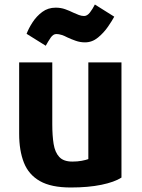

<svg xmlns="http://www.w3.org/2000/svg" viewBox="-20 -813 630 852"><path d="M357 -625Q389 -625 415 -646.5Q441 -668 459.5 -695Q478 -722 487 -739L401 -793Q391 -773 379 -757.5Q367 -742 353 -742Q342 -742 330 -746.5Q318 -751 305 -757Q289 -765 269.5 -772Q250 -779 227 -779Q193 -779 167.5 -760Q142 -741 124.5 -714Q107 -687 98 -663L183 -610Q194 -630 205 -646Q216 -662 230 -662Q241 -662 253.5 -658Q266 -654 279 -647Q296 -639 316 -632Q336 -625 357 -625ZM519 -25V-536H372V-107Q361 -103 342.5 -99.5Q324 -96 301 -96Q262 -96 243 -116.5Q224 -137 218 -174Q212 -211 212 -262V-536H65V-219Q65 -145 86 -91.5Q107 -38 157 -9.5Q207 19 294 19Q372 19 430 7Q488 -5 519 -25Z"/></svg>

Font: Repo Bold
Style: Bold
Weight: 700
Designer: Stefan Peev
Foundry: Context Ltd
Version: Version 1.502